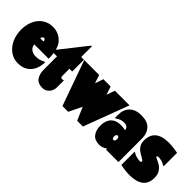

<svg xmlns="http://www.w3.org/2000/svg" viewBox="43 -1402 2123 2123"><g transform="rotate(45 1104.0 -341.0)"><path d="M444 -207Q443 -149 422 -99Q401 -49 354.5 -17Q308 15 236 15Q169 15 115 -23.5Q61 -62 30.5 -128Q0 -194 0 -275Q0 -355 29 -416.5Q58 -478 110.5 -512Q163 -546 229 -546Q318 -546 380.5 -481.5Q443 -417 443 -262H218Q224 -219 253.5 -198.5Q283 -178 322 -178Q351 -178 374.5 -183.5Q398 -189 434 -207ZM217 -356H268Q268 -371 261.5 -380Q255 -389 243 -389Q223 -389 217 -356Z M674 -698H684V-530H727V-346H684V-235Q684 -207 707 -207Q715 -207 727 -211H732V-107Q732 -51 699 -17.5Q666 16 620 16Q551 16 520.5 -27Q490 -70 490 -137V-346H404V-356Z M1440 -530 1241 0H1151L1085 -153L1011 0H921L732 -530H965L998 -432L1031 -530H1145L1177 -432L1211 -530Z M1797 -370V0H1603V-17Q1559 16 1509 16Q1440 16 1405 -27.5Q1370 -71 1370 -144Q1370 -222 1410.5 -265.5Q1451 -309 1528 -309Q1566 -309 1600 -300Q1595 -328 1579.5 -341Q1564 -354 1530 -354Q1481 -354 1434 -318H1424V-370Q1424 -451 1473.5 -498.5Q1523 -546 1611 -546Q1707 -546 1752 -497Q1797 -448 1797 -370ZM1607 -167Q1607 -181 1601.5 -191.5Q1596 -202 1585 -202Q1573 -202 1567.5 -191.5Q1562 -181 1562 -166Q1562 -153 1567.5 -143Q1573 -133 1585 -133Q1597 -133 1602 -143Q1607 -153 1607 -167Z M2040 -546Q2106 -546 2183 -530V-322H2173Q2149 -339 2121.5 -346Q2094 -353 2074 -353Q2052 -353 2052 -340Q2052 -335 2061 -330Q2070 -325 2082 -320Q2116 -305 2140 -288.5Q2164 -272 2183.5 -240Q2203 -208 2203 -159Q2203 -70 2147 -27Q2091 16 1988 16Q1919 16 1842 0V-205H1852Q1876 -188 1904.5 -181Q1933 -174 1954 -174Q1976 -174 1976 -187Q1976 -196 1966.5 -203Q1957 -210 1934 -223Q1902 -241 1880.5 -256.5Q1859 -272 1843 -299.5Q1827 -327 1827 -368Q1827 -546 2040 -546Z"/></g></svg>

Font: FFF_tuoi-tre Text
Style: Regular
Weight: 700
Designer: bBox Type GmbH
Foundry: bBox Type GmbH
Version: Version 1.001